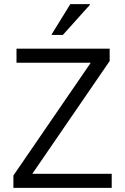

<svg xmlns="http://www.w3.org/2000/svg" viewBox="-20 -911 607 931"><path d="M45 0V-60L420 -606.7H60V-675H511.7V-615L136.7 -68.3H521.7V0ZM230.8 -741.7V-745L320.8 -890.8H415.8V-887.5L285 -741.7Z"/></svg>

Font: Funnel Sans Light
Style: Regular
Weight: 300
Designer: NORD ID, Kristian Moeller
Foundry: Dicotype
Version: Version 1.000